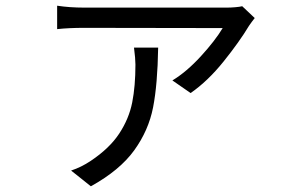

<svg xmlns="http://www.w3.org/2000/svg" viewBox="-20 -568 1040 666"><path d="M843.8 -478.6Q810 -422.4 755.4 -354.5Q700.8 -286.6 641.2 -245.2L578 -289Q627 -318.6 676.5 -372.6Q726 -426.6 752.4 -470.6L271.6 -471.4Q219.4 -471.4 178.2 -467V-548.2Q221.6 -541.6 271.6 -541.6H767.2Q779.8 -541.6 795.6 -542.9Q811.4 -544.2 820.2 -546.4L863.6 -505.4Q853.4 -492.6 843.8 -478.6ZM295.2 78.2 226.6 23.6Q261.6 12.2 294.8 -10Q360 -53.6 393.7 -104.9Q427.4 -156.2 438.6 -212.7Q449.8 -269.2 449.8 -344Q449.8 -364.2 444.8 -402.8H528.6Q526.6 -275.4 511 -195.5Q495.4 -115.6 445.5 -46.5Q395.6 22.6 295.2 78.2Z"/></svg>

Font: 寒蝉端黑体 Light
Style: Regular
Weight: 300
Designer: ChillDuanSans {Warren2060}; 
Source Han Sans {Ryoko NISHIZUKA 西塚涼子 (kana, bopomofo & ideographs); Paul D. Hunt (Latin, G
Foundry: ChillType&Adobe
Version: Version 1.300;Glyphs 3.3 (3306)